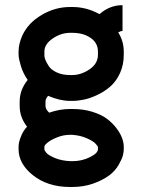

<svg xmlns="http://www.w3.org/2000/svg" viewBox="-20 -540 565 762"><path d="M267.6 99.6Q305.2 99.6 336.9 83.7Q368.7 67.9 368.7 52.2V44.4Q368.7 40 359.1 30Q349.6 20 324.7 8.8Q299.8 -2.4 267.6 -4.9H257.8Q231.9 -4.9 207.3 4.9Q182.6 14.6 169.4 25.4Q156.2 36.1 156.2 42.5V52.2Q156.2 58.1 165 67.6Q173.8 77.1 198.7 87.4Q223.6 97.7 257.8 99.6ZM449.2 -411.6Q471.2 -376.5 471.2 -335.4V-322.8Q471.2 -282.2 456.1 -249.5Q440.9 -216.8 418.2 -197Q395.5 -177.2 366.9 -163.6Q338.4 -149.9 313.7 -144.8Q289.1 -139.6 267.6 -139.6H257.8Q217.8 -139.6 170.9 -159.7Q160.6 -147.9 160.6 -137.2V-119.6Q160.6 -106 175.3 -92.8Q216.8 -107.4 257.8 -107.4H267.6Q311 -107.4 346.9 -96.2Q382.8 -85 405.3 -67.9Q427.7 -50.8 443.1 -30Q458.5 -9.3 464.8 9Q471.2 27.3 471.2 42.5V52.2Q471.2 61.5 468 75.7Q464.8 89.8 451.2 113.8Q437.5 137.7 415 154.8Q387.2 175.8 348.6 189Q310.1 202.1 267.6 202.1H257.8Q168.9 202.1 109.9 154.8Q53.7 109.4 53.7 52.2V42.5Q53.7 35.2 55.9 23.9Q58.1 12.7 66.2 -5.4Q74.2 -23.4 87.4 -37.1Q58.1 -74.7 58.1 -119.6V-137.2Q58.1 -183.1 89.8 -222.7Q71.3 -249.5 62.5 -279.1Q53.7 -308.6 53.7 -322.8V-335.4Q53.7 -366.2 68.8 -399.4Q91.8 -449.2 145.3 -480.7Q198.7 -512.2 257.8 -512.2H268.1Q323.2 -512.2 375 -483.9Q415.5 -519.5 466.3 -519.5V-417Q459 -417 449.2 -411.6ZM257.8 -242.2H267.6Q301.3 -242.2 335 -264.6Q368.7 -287.1 368.7 -322.8V-335.4Q368.7 -369.6 339.6 -389.6Q310.5 -409.7 267.6 -409.7H257.8Q222.2 -409.7 189.2 -387.2Q156.2 -364.7 156.2 -335.4V-318.8Q156.2 -312.5 160.4 -301.8Q164.6 -291 174.3 -276.6Q184.1 -262.2 206.1 -252.2Q228 -242.2 257.8 -242.2Z"/></svg>

Font: Anka/Coder Condensed
Style: Bold
Weight: 700
Width: 4
Monospace: yes
Version: Version 001.100